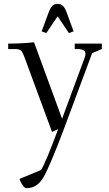

<svg xmlns="http://www.w3.org/2000/svg" viewBox="-20 -663 562 986"><path d="M22 -411.1V-439Q89.8 -439 154.8 -445.8L298.8 -53.2L416 -370.1Q418.9 -378.9 418.9 -387.2Q418.9 -411.1 377 -411.1H363.8V-439H502.9V-411.1L453.1 -390.1L306.2 4.9Q234.4 194.3 202.4 248.8Q170.4 303.2 116.2 303.2Q106.9 303.2 95.9 287.8Q85 272.5 80.1 255.9L190.9 210Q213.4 175.3 278.8 0L247.1 14.2L105 -371.1Q95.7 -396 87.6 -403.6Q79.6 -411.1 56.2 -411.1ZM193.8 -502 228 -594.2Q237.8 -621.6 248.3 -632.3Q258.8 -643.1 275.9 -643.1Q293 -643.1 303.7 -632.3Q314.5 -621.6 324.2 -594.2L357.9 -502L334 -493.2L275.9 -579.1L217.8 -493.2Z"/></svg>

Font: Dihjauti S
Style: Regular
Weight: 400
Designer: T. Christopher White
Version: Version 3.0.0